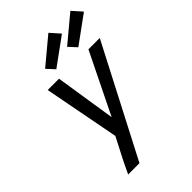

<svg xmlns="http://www.w3.org/2000/svg" viewBox="-283 -1098 1210 1210"><g transform="rotate(-45 322.0 -493.5)"><path d="M216 0H115Q134 -41 154 -81.5Q174 -122 196 -163L230 -229L133 -735H234L297 -329L496 -735H597Q502 -551 406.5 -367.5Q311 -184 216 0ZM460 -789 412 -841 587 -987 644 -923ZM264 -789 216 -841 391 -987 448 -923Z"/></g></svg>

Font: Iosevka Md Ex Obl
Style: Regular
Weight: 500
Width: 7
Italic angle: -9°
Monospace: yes
Designer: Belleve Invis
Foundry: Belleve Invis
Version: Version 32.5.0; ttfautohint (v1.8.4)